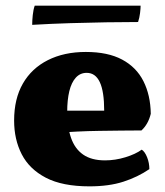

<svg xmlns="http://www.w3.org/2000/svg" viewBox="-20 -651 585 680"><path d="M297 9Q201 9 142.5 -21.5Q84 -52 57 -104.5Q30 -157 30 -224Q30 -301 61 -355Q92 -409 149.5 -438Q207 -467 284 -467Q362 -467 412.5 -440Q463 -413 488 -363.5Q513 -314 514 -248Q505 -211 481 -189Q448 -189 410 -188.5Q372 -188 332 -187.5Q292 -187 252 -185Q212 -183 175 -180V-259H349Q349 -327 333.5 -360Q318 -393 287 -393Q264 -393 248.5 -376Q233 -359 225.5 -328Q218 -297 218 -255Q218 -202 231.5 -163Q245 -124 274.5 -103.5Q304 -83 352 -83Q388 -83 424 -94Q460 -105 482 -121Q493 -114 501 -94Q509 -74 509 -52Q468 -24 417 -7.5Q366 9 297 9ZM94 -563Q94 -578 96 -597.5Q98 -617 103 -631H478Q478 -621 476 -604.5Q474 -588 469 -573Q417 -573 356 -572Q295 -571 229 -569Q163 -567 94 -563Z"/></svg>

Font: Vollkorn Black
Style: Regular
Weight: 900
Designer: Friedrich Althausen
Foundry: Friedrich Althausen
Version: Version 5.000